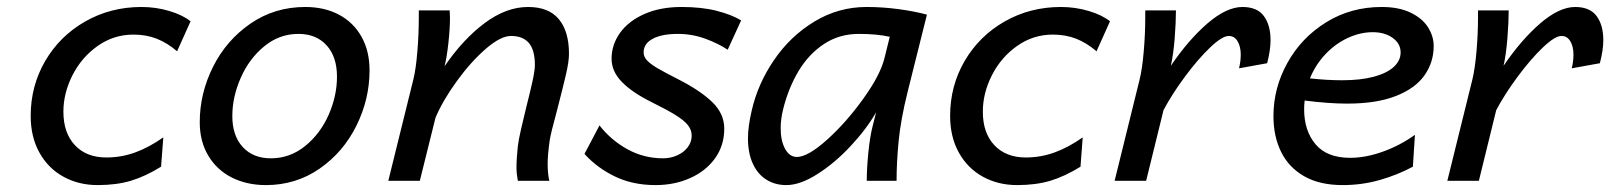

<svg xmlns="http://www.w3.org/2000/svg" viewBox="-20 -518 4613 550"><path d="M259.8 12.2Q205.1 12.2 161.4 -12Q117.7 -36.1 92.8 -81.1Q67.9 -126 67.9 -186Q67.9 -272 109.6 -343.5Q151.4 -415 224.1 -456.5Q296.9 -498 385.3 -498Q426.3 -498 464.8 -486.6Q503.4 -475.1 525.9 -457L487.3 -371.1Q459.5 -395 429.2 -407Q398.9 -418.9 362.3 -418.9Q305.7 -418.9 259.5 -386.2Q213.4 -353.5 187.5 -302.2Q161.6 -251 161.6 -198.2Q161.6 -137.2 194.6 -102.1Q227.5 -66.9 284.7 -66.9Q327.6 -66.9 367.7 -81.5Q407.7 -96.2 447.8 -124.5L441.4 -40.5Q396.5 -12.7 355 -0.2Q313.5 12.2 259.8 12.2Z M854.5 -498Q909.2 -498 950.7 -476.1Q992.2 -454.1 1015.4 -413.1Q1038.6 -372.1 1038.6 -316.4Q1038.6 -233.9 1001 -158Q963.4 -82 895.5 -34.9Q827.6 12.2 741.7 12.2Q687 12.2 644 -9.5Q601.1 -31.2 576.7 -72Q552.2 -112.8 552.2 -168Q552.2 -250.5 590.3 -326.7Q628.4 -402.8 697.5 -450.4Q766.6 -498 854.5 -498ZM645.5 -185.5Q645.5 -129.4 675.3 -96.9Q705.1 -64.5 755.9 -64.5Q810.5 -64.5 854 -99.6Q897.5 -134.8 921.4 -189Q945.3 -243.2 945.3 -298.3Q945.3 -355.5 915.5 -388.2Q885.7 -420.9 835 -420.9Q780.3 -420.9 737.1 -385.5Q693.8 -350.1 669.7 -295.2Q645.5 -240.2 645.5 -185.5Z M1459.5 -37.6Q1459.5 -64 1463.4 -99.1Q1465.3 -116.2 1472.4 -147.2Q1479.5 -178.2 1487.3 -210Q1499 -255.9 1505.6 -286.1Q1512.2 -316.4 1512.2 -332Q1512.2 -374.5 1495.1 -394.8Q1478 -415 1443.8 -415Q1414.1 -415 1371.3 -377.9Q1328.6 -340.8 1288.6 -285.6Q1248.5 -230.5 1227.5 -180.7L1182.6 0H1092.3L1164.1 -290.5Q1171.4 -319.8 1175.5 -369.9Q1179.7 -419.9 1179.7 -469.2V-488.3H1268.1Q1269 -476.6 1269 -467.3Q1269 -436 1264.4 -394.3Q1259.8 -352.5 1253.4 -328.1Q1306.6 -405.8 1368.4 -451.9Q1430.2 -498 1492.7 -498Q1551.8 -498 1580.8 -463.1Q1609.9 -428.2 1609.9 -363.8Q1609.9 -341.8 1601.1 -304Q1592.3 -266.1 1575.2 -200.2Q1557.6 -135.7 1554.7 -116.2Q1548.8 -74.2 1548.8 -49.8Q1548.8 -18.6 1553.7 0H1463.4Q1459.5 -20.5 1459.5 -37.6Z M1921.9 -420.9Q1876 -420.9 1849.9 -407Q1823.7 -393.1 1823.7 -367.7Q1823.7 -355.5 1833.5 -345Q1843.3 -334.5 1862.8 -323Q1882.3 -311.5 1925.3 -289.6Q1987.3 -257.8 2021 -224.9Q2054.7 -191.9 2054.7 -149.4Q2054.7 -101.6 2028.6 -64.9Q2002.4 -28.3 1957.5 -8.1Q1912.6 12.2 1857.9 12.2Q1792.5 12.2 1741.5 -12.5Q1690.4 -37.1 1654.3 -77.1L1697.3 -158.7Q1730.5 -116.2 1777.6 -90.3Q1824.7 -64.5 1879.4 -64.5Q1900.9 -64.5 1919.9 -73Q1939 -81.5 1950.2 -96.4Q1961.4 -111.3 1961.4 -129.4Q1961.4 -146 1950.4 -159.7Q1939.5 -173.3 1915.5 -188.2Q1891.6 -203.1 1847.2 -225.1Q1791 -252.9 1761.5 -283.2Q1731.9 -313.5 1731.9 -349.6Q1731.9 -390.1 1756.3 -424.1Q1780.8 -458 1826.2 -478Q1871.6 -498 1932.1 -498Q1990.7 -498 2033.9 -486.8Q2077.1 -475.6 2103 -459.5L2064.5 -375.5Q2038.6 -393.1 2000.7 -407Q1962.9 -420.9 1921.9 -420.9Z M2480 -157.7 2489.7 -196.3Q2461.9 -147.9 2416.5 -99.4Q2371.1 -50.8 2321.5 -19.3Q2272 12.2 2232.4 12.2Q2200.2 12.2 2175.3 -3.4Q2150.4 -19 2136.5 -49.3Q2122.6 -79.6 2122.6 -122.1Q2122.6 -155.3 2133.3 -201.2Q2150.9 -278.3 2197.5 -346.4Q2244.1 -414.6 2313 -456.3Q2381.8 -498 2462.4 -498Q2507.8 -498 2553.5 -491.9Q2599.1 -485.8 2635.3 -476.1L2579.6 -253.4Q2560.1 -174.8 2554.2 -113.8Q2548.3 -52.7 2548.3 0H2462.9Q2462.9 -35.2 2467.5 -81.5Q2472.2 -127.9 2480 -157.7ZM2440.4 -420.9Q2384.3 -420.9 2340.6 -392.1Q2296.9 -363.3 2267.8 -314.9Q2238.8 -266.6 2223.6 -206.1Q2216.3 -176.8 2216.3 -150.9Q2216.3 -114.7 2229 -91.6Q2241.7 -68.4 2262.7 -68.4Q2294.4 -68.4 2349.9 -118.4Q2405.3 -168.5 2453.6 -236.1Q2502 -303.7 2513.7 -351.6L2528.8 -412.6Q2492.2 -420.9 2440.4 -420.9Z M2893.6 12.2Q2838.9 12.2 2795.2 -12Q2751.5 -36.1 2726.6 -81.1Q2701.7 -126 2701.7 -186Q2701.7 -272 2743.4 -343.5Q2785.2 -415 2857.9 -456.5Q2930.7 -498 3019 -498Q3060.1 -498 3098.6 -486.6Q3137.2 -475.1 3159.7 -457L3121.1 -371.1Q3093.3 -395 3063 -407Q3032.7 -418.9 2996.1 -418.9Q2939.5 -418.9 2893.3 -386.2Q2847.2 -353.5 2821.3 -302.2Q2795.4 -251 2795.4 -198.2Q2795.4 -137.2 2828.4 -102.1Q2861.3 -66.9 2918.5 -66.9Q2961.4 -66.9 3001.5 -81.5Q3041.5 -96.2 3081.5 -124.5L3075.2 -40.5Q3030.3 -12.7 2988.8 -0.2Q2947.3 12.2 2893.6 12.2Z M3172.9 0 3244.6 -290.5Q3252 -320.3 3256.3 -370.4Q3260.7 -420.4 3260.7 -469.2V-488.3H3348.6Q3348.6 -455.6 3345 -408.7Q3341.3 -361.8 3334 -329.6Q3384.8 -404.3 3439.2 -451.2Q3493.7 -498 3539.1 -498Q3581.1 -498 3600.3 -472.2Q3619.6 -446.3 3619.6 -402.8Q3619.6 -375 3609.9 -336.9L3529.3 -322.3Q3534.2 -342.3 3534.2 -361.3Q3534.2 -384.8 3525.1 -399.9Q3516.1 -415 3500 -415Q3481 -415 3446.3 -381.8Q3411.6 -348.6 3374.5 -298.6Q3337.4 -248.5 3313 -202.6L3263.2 0Z M3826.2 12.2Q3760.7 12.2 3716.3 -12.9Q3671.9 -38.1 3649.9 -82.8Q3627.9 -127.4 3627.9 -185.5Q3627.9 -266.1 3668 -338.1Q3708 -410.2 3778.8 -454.1Q3849.6 -498 3938 -498Q3987.3 -498 4021 -481.7Q4054.7 -465.3 4070.8 -439.7Q4086.9 -414.1 4086.9 -386.2Q4086.9 -339.8 4060.8 -302.5Q4034.7 -265.1 3979.2 -243.2Q3923.8 -221.2 3838.9 -221.2Q3786.1 -221.2 3717.3 -230Q3715.8 -218.3 3715.8 -205.1Q3715.8 -143.6 3748.5 -104.7Q3781.2 -65.9 3847.7 -65.9Q3892.1 -65.9 3941.7 -83.7Q3991.2 -101.6 4033.2 -131.8L4027.3 -40.5Q3983.9 -17.1 3932.6 -2.4Q3881.3 12.2 3826.2 12.2ZM3824.2 -288.1Q3877.9 -288.1 3915.8 -298.3Q3953.6 -308.6 3972.9 -326.7Q3992.2 -344.7 3992.2 -367.7Q3992.2 -393.1 3969.5 -409.4Q3946.8 -425.8 3912.6 -425.8Q3876.5 -425.8 3841.1 -409.4Q3805.7 -393.1 3777.1 -363Q3748.5 -333 3732.4 -293.5Q3780.8 -288.1 3824.2 -288.1Z M4126 0 4197.8 -290.5Q4205.1 -320.3 4209.5 -370.4Q4213.9 -420.4 4213.9 -469.2V-488.3H4301.8Q4301.8 -455.6 4298.1 -408.7Q4294.4 -361.8 4287.1 -329.6Q4337.9 -404.3 4392.3 -451.2Q4446.8 -498 4492.2 -498Q4534.2 -498 4553.5 -472.2Q4572.8 -446.3 4572.8 -402.8Q4572.8 -375 4563 -336.9L4482.4 -322.3Q4487.3 -342.3 4487.3 -361.3Q4487.3 -384.8 4478.3 -399.9Q4469.2 -415 4453.1 -415Q4434.1 -415 4399.4 -381.8Q4364.7 -348.6 4327.6 -298.6Q4290.5 -248.5 4266.1 -202.6L4216.3 0Z"/></svg>

Font: Lesson One
Style: Italic
Weight: 400
Italic angle: -14°
Designer: But Ko, Victor Gaultney, Annie Olsen, Julie Remington, Don Collingsworth, Eric Hays, Becca Hirsbrunner
Version: Version 1.100